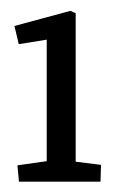

<svg xmlns="http://www.w3.org/2000/svg" viewBox="-20 -745 218 363"><path d="M15.9 -401.5 12.9 -432.4 68.3 -440.3V-670L15.5 -661.5L7.3 -695.9L113.2 -724.5L123.1 -720V-439.3L171 -433.3L170 -401.5Z"/></svg>

Font: Kreon Light
Style: Regular
Weight: 300
Designer: Julia Petretta
Foundry: Julia Petretta and Eli Heuer
Version: Version 2.002